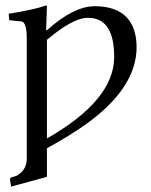

<svg xmlns="http://www.w3.org/2000/svg" viewBox="-20 -462 560 711"><path d="M305.2 -396Q259.8 -396 186.5 -340.8Q171.4 -329.1 153.8 -314.9V50.8Q402.8 -91.3 402.8 -251Q402.8 -384.8 320.8 -395Q313 -396 305.2 -396ZM79.1 -320.8Q79.1 -377 61 -382.3Q58.6 -382.8 57.1 -382.8L14.2 -387.2L12.2 -411.1Q108.9 -426.3 149.9 -441.9Q153.3 -440.4 153.8 -439L150.9 -350.1H153.8Q252.4 -438.5 330.1 -439Q464.8 -439 483.4 -321.8Q485.8 -304.7 485.8 -287.1Q485.8 -136.7 298.3 -2Q237.3 41.5 153.8 86.9V192.9L21 229L17.1 204.1Q17.1 196.8 22 194.8L39.1 189.9Q76.7 170.9 79.1 129.9Z"/></svg>

Font: Linux Biolinum O
Style: Regular
Weight: 400
Designer: Philipp H. Poll
Foundry: Philipp H. Poll
Version: Version 1.0.4